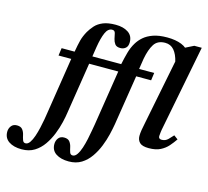

<svg xmlns="http://www.w3.org/2000/svg" viewBox="-278 -861 1345 1242"><g transform="rotate(15 394.5 -240.5)"><path d="M-31 231Q-85 231 -117.5 209Q-150 187 -150 145Q-150 123 -137 106Q-124 89 -99 89Q-73 89 -61.5 104Q-50 119 -46 138Q-42 157 -36.5 172Q-31 187 -17 187Q-1 187 11.5 169Q24 151 33.5 123Q43 95 50 64Q57 33 62 5Q67 -23 69 -39L128 -417H43L50 -468H137Q145 -515 153 -546Q161 -577 180 -611Q194 -635 213.5 -656.5Q233 -678 265.5 -691.5Q298 -705 350 -705Q401 -705 433.5 -683.5Q466 -662 466 -619Q466 -592 451.5 -579.5Q437 -567 416 -567Q390 -567 379.5 -581.5Q369 -596 365 -614Q361 -634 357 -651Q353 -668 336 -668Q308 -668 292 -631.5Q276 -595 266 -533L256 -468H395L388 -417H248L195 -79Q191 -49 181.5 -8.5Q172 32 155.5 73.5Q139 115 114 151Q89 187 53.5 209Q18 231 -31 231ZM283 228Q230 228 197.5 206.5Q165 185 165 143Q165 120 178 103Q191 86 216 86Q242 86 253.5 101Q265 116 269 135Q273 154 278 169Q283 184 298 184Q314 184 327 165Q340 146 349.5 117Q359 88 366 55.5Q373 23 377.5 -4.5Q382 -32 385 -47L443 -417H357L364 -468H449Q458 -511 468.5 -549Q479 -587 498 -618Q513 -643 537 -664Q561 -685 599 -698.5Q637 -712 693 -712Q749 -712 789 -696Q829 -680 850 -643L815 -573H783Q772 -621 749 -648Q726 -675 689 -675Q638 -675 615 -639Q592 -603 580 -539L569 -468H670L663 -417H563L510 -81Q505 -51 495.5 -11Q486 29 469.5 70.5Q453 112 428 148Q403 184 367.5 206Q332 228 283 228ZM761 11Q717 11 700 -6Q683 -23 683 -50Q683 -67 686.5 -89.5Q690 -112 697 -144L801 -668L875 -705H925L812 -126Q812 -126 809.5 -109Q807 -92 807 -82Q807 -63 828 -63Q853 -63 870.5 -80.5Q888 -98 900 -112L927 -92Q910 -67 889.5 -43.5Q869 -20 838.5 -4.5Q808 11 761 11Z"/></g></svg>

Font: STIX Two Text SemiBold
Style: Italic
Weight: 600
Italic angle: -12°
Designer: Ross Mills, John Hudson & Paul Hanslow, Tiro Typeworks Ltd; with prior portions MicroPress Inc. and Coen Hoffman, Elsevi
Foundry: Tiro Typeworks Ltd
Version: Version 2.13 b171